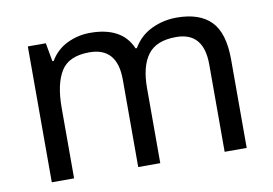

<svg xmlns="http://www.w3.org/2000/svg" viewBox="-63 -646 1062 746"><g transform="rotate(-10 467.5 -273.0)"><path d="M673 -546Q764 -546 809 -499.5Q854 -453 854 -349V0H767V-345Q767 -472 658 -472Q580 -472 546.5 -427Q513 -382 513 -296V0H426V-345Q426 -472 316 -472Q235 -472 204 -422Q173 -372 173 -278V0H85V-536H156L169 -463H174Q199 -505 241.5 -525.5Q284 -546 332 -546Q458 -546 496 -456H501Q528 -502 574.5 -524Q621 -546 673 -546Z"/></g></svg>

Font: Noto Sans Ogham
Style: Regular
Weight: 400
Designer: Monotype Design Team
Foundry: Monotype Imaging Inc.
Version: Version 2.001; ttfautohint (v1.8.4.7-5d5b)